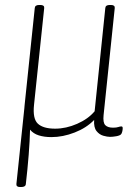

<svg xmlns="http://www.w3.org/2000/svg" viewBox="-20 -545 560 773"><path d="M187 7Q158 7 136 0Q114 -7 101 -23Q100 21 95.5 78.5Q91 136 84 196Q83 208 65 208H61Q45 208 46 196L78 -109Q78 -115 79 -121L120 -513Q121 -525 138 -525H142Q159 -525 158 -513L117 -123Q111 -67 132.5 -47Q154 -27 202 -27Q246 -27 290.5 -46.5Q335 -66 361 -97L404 -513Q405 -525 422 -525H426Q443 -525 442 -513L397 -81Q394 -51 404 -41Q414 -31 435 -31Q449 -31 456 -33.5Q463 -36 469 -36Q474 -36 474 -29Q474 -22 472 -14.5Q470 -7 467 -4Q462 1 448 3.5Q434 6 423 6Q412 6 396 1.5Q380 -3 368.5 -17.5Q357 -32 359 -62Q328 -30 280.5 -11.5Q233 7 187 7Z"/></svg>

Font: Asap Semi Condensed Semi Condensed Thin
Style: Italic
Weight: 100
Width: 4
Italic angle: -6°
Designer: Pablo Cosgaya
Foundry: Omnibus-Type
Version: Version 3.001; ttfautohint (v1.8.4.7-5d5b)